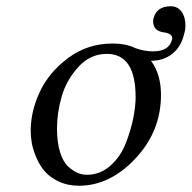

<svg xmlns="http://www.w3.org/2000/svg" viewBox="-20 -581 612 613"><path d="M162 -171Q162 -126 172 -94.5Q182 -63 198.5 -48.5Q215 -34 229 -28.5Q243 -23 257 -23Q300 -23 332.5 -52Q365 -81 381.5 -123.5Q398 -166 405.5 -204Q413 -242 413 -271Q413 -409 321 -409Q268 -409 230 -367Q192 -325 177 -273Q162 -221 162 -171ZM78 -163Q78 -226 107.5 -288.5Q137 -351 198.5 -396.5Q260 -442 339 -442Q383 -442 413 -427Q442 -417 468 -417Q520 -417 529 -454Q530 -455 530 -458Q530 -473 507 -477Q469 -481 469 -512Q469 -519 470 -522Q480 -561 525 -561Q547 -561 559.5 -544Q572 -527 572 -500Q572 -485 568 -473Q559 -433 531 -410Q503 -387 462 -387Q494 -344 494 -278Q494 -162 412.5 -75Q331 12 232 12Q196 12 167.5 -1.5Q139 -15 122.5 -34.5Q106 -54 95.5 -79Q85 -104 81.5 -124.5Q78 -145 78 -163Z"/></svg>

Font: Linux Libertine O
Style: Italic
Weight: 400
Italic angle: -12°
Designer: Philipp H. Poll
Foundry: Philipp H. Poll
Version: Version 5.1.6